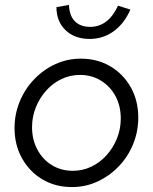

<svg xmlns="http://www.w3.org/2000/svg" viewBox="-20 -749 621 779"><path d="M272 10Q205 10 152.5 -21Q100 -52 69.5 -106.5Q39 -161 39 -229Q39 -286 60 -337Q81 -388 118.5 -427.2Q156 -466.4 204.5 -488.7Q253 -511 308 -511Q375 -511 427.5 -480Q480 -449 510.5 -395Q541 -341 541 -272Q541 -215.2 520 -163.9Q499 -112.6 461.5 -73.7Q424 -34.8 375.5 -12.4Q327 10 272 10ZM275 -56Q315 -56 350 -72.5Q385 -89 411.9 -118.7Q438.8 -148.4 454.4 -186.9Q470 -225.5 470 -268Q470 -319.1 448.6 -358.9Q427.2 -398.6 389.6 -421.8Q352 -445 305.3 -445Q265 -445 230 -428.5Q195 -412 168.1 -382.3Q141.2 -352.6 125.6 -314.1Q110 -275.5 110 -233Q110 -182.7 131.5 -142.3Q153 -102 190.5 -79Q228.1 -56 275 -56ZM344 -591Q283 -591 246 -626.5Q209 -662 209 -720L260 -729Q261 -686 283.5 -663Q306 -640 346 -640Q419 -640 459 -726L509 -710Q484 -653 441 -622Q398 -591 344 -591Z"/></svg>

Font: Red Hat Display
Style: Italic
Weight: 300
Italic angle: -12°
Designer: Pentagram, MCKL
Foundry: Pentagram, MCKL
Version: Version 1.023